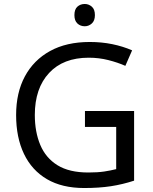

<svg xmlns="http://www.w3.org/2000/svg" viewBox="-20 -935 768 965"><path d="M407 -377H654V-27Q596 -8 537 1Q478 10 403 10Q292 10 216 -34.5Q140 -79 100.5 -161.5Q61 -244 61 -357Q61 -469 105 -551Q149 -633 231.5 -678.5Q314 -724 431 -724Q491 -724 544.5 -713Q598 -702 644 -682L610 -604Q572 -621 524.5 -633Q477 -645 426 -645Q298 -645 226.5 -568Q155 -491 155 -357Q155 -272 182.5 -206.5Q210 -141 269 -104.5Q328 -68 424 -68Q471 -68 504 -73Q537 -78 564 -85V-297H407ZM406 -915Q426 -915 441.5 -901.5Q457 -888 457 -859Q457 -831 441.5 -817Q426 -803 406 -803Q384 -803 369 -817Q354 -831 354 -859Q354 -888 369 -901.5Q384 -915 406 -915Z"/></svg>

Font: Noto Sans Ethiopic
Style: Regular
Weight: 400
Designer: Monotype Design Team
Foundry: Monotype Imaging Inc.
Version: Version 2.102; ttfautohint (v1.8.4.7-5d5b)